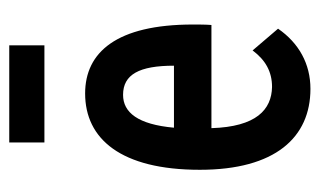

<svg xmlns="http://www.w3.org/2000/svg" viewBox="-158 -522 691 415"><g transform="rotate(-90 187.5 -314.5)"><path d="M87 -564H297V-640H87ZM203 11C257 11 302 -14 333 -59L286 -114C265 -86 240 -72 207 -72C158 -73 121 -106 118 -203H341C342 -216 342 -230 342 -243C342 -408 282 -476 193 -476C95 -476 28 -399 28 -228C28 -65 98 11 203 11ZM119 -284C126 -362 152 -394 190 -394C234 -394 253 -359 253 -284Z"/></g></svg>

Font: Inconsolata Condensed
Style: Bold
Weight: 700
Width: 3
Monospace: yes
Designer: Raph Levien, Cyreal, Brenton Simpson
Foundry: Raph Levien, Cyreal, Google
Version: Version 3.100